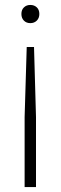

<svg xmlns="http://www.w3.org/2000/svg" viewBox="-20 -566 246 776"><path d="M102.5 -546Q118.5 -546 128.8 -536.2Q139 -526.5 139 -509.5Q139 -493 128.8 -482.8Q118.5 -472.5 102.5 -472.5Q86.5 -472.5 76.5 -482.8Q66.5 -493 66.5 -509.5Q66.5 -526.5 76.8 -536.2Q87 -546 102.5 -546ZM88 -376H117.5L125.5 -92.5V190H79.5V-92.5Z"/></svg>

Font: Encode Sans Condensed ExtraLight
Style: Regular
Weight: 200
Width: 3
Designer: Multiple Designers
Foundry: Impallari Type
Version: Version 3.000; ttfautohint (v1.8.3) -l 8 -r 50 -G 200 -x 14 